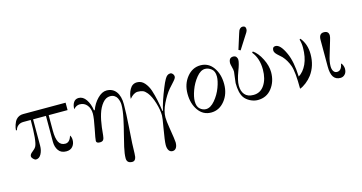

<svg xmlns="http://www.w3.org/2000/svg" viewBox="-98 -1176 3583 1903"><g transform="rotate(-15 1694.0 -224.0)"><path d="M574 -456V-380H380V-222Q380 -142 400.5 -103Q421 -64 467 -64Q513 -64 532 -130Q546 -112 546 -82Q546 -42 523 -15Q500 12 458 12Q404 12 378 -24.5Q352 -61 352 -114V-380H220V-111Q220 -62 200 -25Q180 12 146 12Q134 12 118 -4Q104 -18 104 -32Q104 -52 131.5 -72.5Q159 -93 170 -113Q196 -160 196 -380H120Q88 -380 66 -362.5Q44 -345 38 -318H28Q28 -341 39 -374Q50 -407 66 -425Q94 -456 138 -456Z M765 -12Q765 -30 786 -133Q807 -236 807 -282Q807 -334 779 -369Q751 -404 704 -404Q669 -404 640 -371Q640 -414 658 -441Q676 -468 710 -468Q755 -468 786 -422Q817 -376 826 -311L834 -309Q856 -373 902.5 -420.5Q949 -468 996 -468Q1058 -468 1093 -422Q1128 -375 1128 -293Q1128 -201 1118 -58Q1104 131 1104 207Q1104 282 1062 282Q1006 282 1006 230Q1006 186 1021.5 117Q1037 48 1052 -8Q1069 -72 1086.5 -154Q1104 -236 1104 -292Q1104 -309 1100 -326.5Q1096 -344 1087 -362.5Q1078 -381 1059.5 -392.5Q1041 -404 1016 -404Q972 -404 938 -362.5Q904 -321 885.5 -261Q867 -201 858 -128Q852 -78 849.5 -47Q847 -16 837 -2Q827 12 802 12Q765 12 765 -12Z M1424 206Q1424 166 1448 27Q1464 -61 1464 -87Q1464 -143 1441.5 -217.5Q1419 -292 1386 -333Q1365 -359 1344.5 -367.5Q1324 -376 1292 -376Q1250 -376 1208 -325Q1208 -374 1234 -421Q1260 -468 1309 -468Q1354 -468 1385 -432.5Q1416 -397 1432 -349Q1464 -249 1480 -128H1485Q1507 -224 1558 -348Q1571 -379 1576.5 -391.5Q1582 -404 1594.5 -426.5Q1607 -449 1620.5 -458.5Q1634 -468 1650 -468Q1664 -468 1675 -455.5Q1686 -443 1686 -427Q1686 -416 1677 -403Q1668 -390 1643.5 -363.5Q1619 -337 1607 -323Q1566 -274 1529 -198Q1492 -122 1492 -60Q1492 -22 1504 50Q1526 184 1526 206Q1526 242 1512.5 262Q1499 282 1475 282Q1451 282 1437.5 262Q1424 242 1424 206Z M1903 -34Q1950 -34 1995.5 -88Q2041 -142 2065.5 -208Q2090 -274 2090 -319Q2090 -374 2059 -398Q2028 -422 1995 -422Q1949 -422 1905.5 -368.5Q1862 -315 1838 -249Q1814 -183 1814 -137Q1814 -82 1842.5 -58Q1871 -34 1903 -34ZM1944 12Q1862 12 1813 -57Q1764 -126 1764 -228Q1764 -328 1820.5 -398Q1877 -468 1960 -468Q2042 -468 2091 -399Q2140 -330 2140 -228Q2140 -128 2083.5 -58Q2027 12 1944 12Z M2462 -730Q2494 -730 2494 -699Q2494 -688 2491 -679Q2488 -670 2483 -663Q2478 -656 2472 -646L2384 -508L2364 -518L2414 -676Q2419 -693 2423.5 -702.5Q2428 -712 2438 -721Q2448 -730 2462 -730ZM2296 -468Q2317 -468 2327.5 -454.5Q2338 -441 2338 -424Q2338 -391 2308 -313Q2276 -229 2276 -174Q2276 -117 2305 -82.5Q2334 -48 2394 -48Q2466 -48 2507 -110Q2548 -172 2548 -268Q2548 -383 2488 -456L2498 -466Q2547 -432 2583.5 -359.5Q2620 -287 2620 -221Q2620 -125 2566.5 -56.5Q2513 12 2423 12Q2384 12 2345.5 -7.5Q2307 -27 2286 -57Q2252 -107 2252 -207Q2252 -218 2259 -265Q2266 -312 2266 -321Q2266 -342 2259 -366Q2250 -402 2250 -410Q2250 -468 2296 -468Z M2728 -460Q2778 -460 2826 -353Q2867 -264 2873 -108Q2924 -139 2956 -207Q2988 -277 2988 -376Q2988 -420 2976 -460L2986 -466Q3044 -396 3044 -292Q3044 -173 2980 -86Q2955 -53 2920 -25.5Q2885 2 2855 12Q2855 -161 2832 -226Q2809 -290 2768 -335Q2762 -342 2740.5 -360Q2719 -378 2707.5 -393Q2696 -408 2696 -423Q2696 -460 2728 -460Z M3226 -468Q3276 -468 3276 -421Q3276 -406 3264 -368L3223 -231Q3204 -170 3204 -126Q3204 -93 3217 -73.5Q3230 -54 3252 -54Q3300 -54 3311 -125Q3322 -118 3329 -99Q3336 -80 3336 -66Q3336 -29 3318 -10Q3299 12 3270 12Q3223 12 3199.5 -22Q3176 -56 3176 -130V-403Q3176 -468 3226 -468Z"/></g></svg>

Font: Old Standard TT
Style: Regular
Weight: 400
Designer: Alexey Kryukov <alexios@thessalonica.org.ru>
Version: Version 2.2